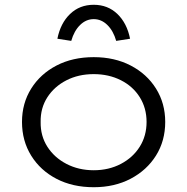

<svg xmlns="http://www.w3.org/2000/svg" viewBox="-20 -773 783 803"><path d="M372 10Q284 10 216.5 -25Q149 -60 110.5 -122Q72 -184 72 -263Q72 -341 110.5 -402.5Q149 -464 216.5 -499Q284 -534 372 -534Q459 -534 526.5 -499Q594 -464 632.5 -402.5Q671 -341 671 -263Q671 -184 632.5 -122.5Q594 -61 526.5 -25.5Q459 10 372 10ZM372 -61Q435 -61 485.5 -87.5Q536 -114 564.5 -159.5Q593 -205 593 -263Q593 -321 564.5 -366.5Q536 -412 485.5 -437.5Q435 -463 372 -463Q308 -463 257.5 -437Q207 -411 178 -366Q149 -321 150 -263Q149 -205 178 -159.5Q207 -114 258 -87.5Q309 -61 372 -61ZM278 -602 220 -611Q233 -676 273 -714.5Q313 -753 372 -753Q431 -753 471 -714.5Q511 -676 524 -611L466 -602Q454 -644 429 -668.5Q404 -693 372 -693Q340 -693 315 -668.5Q290 -644 278 -602Z"/></svg>

Font: Lexend Exa Light
Style: Regular
Weight: 300
Designer: Bonnie Shaver-Troup, Thomas Jockin
Foundry: Lexend
Version: Version 1.007